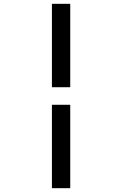

<svg xmlns="http://www.w3.org/2000/svg" viewBox="-20 -843 640 1006"><path d="M252 -386V-823H348V-386ZM252 143V-294H348V143Z"/></svg>

Font: Iosevka Curly Slab MdEx
Style: Regular
Weight: 500
Width: 7
Monospace: yes
Designer: Belleve Invis
Foundry: Belleve Invis
Version: Version 11.1.0; ttfautohint (v1.8.3)